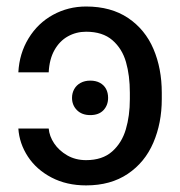

<svg xmlns="http://www.w3.org/2000/svg" viewBox="-20 -557 551 587"><path d="M243.2 -67.4Q293 -67.4 322.8 -93.8Q352.5 -120.1 364.7 -161.6Q377 -203.1 377 -253.9V-273.4Q377 -326.2 365.2 -367.2Q353.5 -408.2 323.7 -434.1Q293.9 -460 243.2 -460Q212.9 -460 187.5 -445.8Q162.1 -431.6 146.5 -403.8Q130.9 -376 128.9 -335.9H36.1Q39.1 -393.6 67.4 -439.9Q95.7 -486.3 142.1 -511.7Q188.5 -537.1 243.2 -537.1Q319.3 -537.1 371.6 -502Q423.8 -466.8 449.2 -407.2Q474.6 -347.7 474.6 -273.4V-253.9Q474.6 -180.7 448.7 -120.6Q422.9 -60.5 370.6 -25.4Q318.4 9.8 243.2 9.8Q183.6 9.8 137.7 -14.2Q91.8 -38.1 65.4 -78.1Q39.1 -118.2 36.1 -164.1H128.9Q130.9 -140.6 145.5 -118.7Q160.2 -96.7 185.5 -82Q210.9 -67.4 243.2 -67.4ZM200.2 -257.8Q200.2 -272.5 207 -284.7Q213.9 -296.9 226.6 -303.7Q239.3 -310.5 255.9 -310.5Q273.4 -310.5 285.6 -303.7Q297.9 -296.9 304.2 -285.2Q310.5 -273.4 310.5 -257.8Q310.5 -235.4 296.4 -220.2Q282.2 -205.1 255.9 -205.1Q230.5 -205.1 215.3 -220.2Q200.2 -235.4 200.2 -257.8Z"/></svg>

Font: Pretendard Std Variable
Style: Regular
Weight: 400
Designer: Base glyphs from Inter by Rasmus Andersson; Hangeul glyphs from Noto Sans CJK(Source Han Sans) by Jang Soo-young and Kan
Foundry: Kil Hyung-jin
Version: Version 1.309;Glyphs 3.2 (3225)